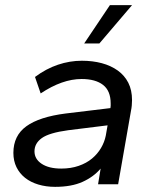

<svg xmlns="http://www.w3.org/2000/svg" viewBox="-20 -716 600 746"><path d="M194 10Q159 10 129 1Q99 -8 77.5 -25Q56 -42 44 -66.5Q32 -91 32 -122Q32 -189 82.5 -225.5Q133 -262 235 -275L409 -296Q410 -301 410 -305Q410 -309 410 -314Q410 -363 380.5 -386Q351 -409 297 -409Q222 -409 138 -353L116 -417Q159 -449 205 -464.5Q251 -480 298 -480Q340 -480 375.5 -470.5Q411 -461 437.5 -442Q464 -423 478.5 -394.5Q493 -366 493 -327Q493 -317 492 -306Q491 -295 489 -286L439 0H361L371 -61Q344 -29 301 -9.5Q258 10 194 10ZM218 -61Q255 -61 285.5 -71.5Q316 -82 337.5 -100Q359 -118 372.5 -141Q386 -164 391 -189L398 -229L245 -210Q171 -200 142.5 -179.5Q114 -159 114 -128Q114 -98 142 -79.5Q170 -61 218 -61ZM307 -547 407 -696H493L366 -547Z"/></svg>

Font: Celebes
Style: Italic
Weight: 400
Italic angle: -10°
Designer: Anugrah Pasau
Foundry: Lafontype
Version: Version 1.000; ttfautohint (v1.8.4)